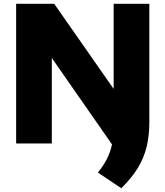

<svg xmlns="http://www.w3.org/2000/svg" viewBox="-20 -760 876 1017"><path d="M605 50.5 222 -499.5H254.5V0H65.5V-740H267L638 -209ZM622.5 237 498.5 154Q527.5 118.5 546 82.5Q564.5 46.5 573.2 5Q582 -36.5 582 -89V-740H771V-113.5Q771 -42.5 756.8 17Q742.5 76.5 710 129.8Q677.5 183 622.5 237Z"/></svg>

Font: Encode Sans SC SemiExpanded ExtraBold
Style: Regular
Weight: 800
Width: 6
Designer: Multiple Designers
Foundry: Impallari Type
Version: Version 3.002